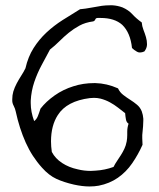

<svg xmlns="http://www.w3.org/2000/svg" viewBox="-20 -669 590 711"><path d="M514.6 -478.5Q505.9 -474.6 498 -474.6Q492.2 -474.6 487.3 -477.5Q476.6 -483.4 468.8 -491.2Q462.9 -547.9 432.6 -577.1Q404.3 -602.5 352.5 -602.5H341.8Q335 -602.5 333 -597.2Q331.1 -591.8 325.2 -589.8Q295.9 -585.9 274.4 -574.2Q252.9 -562.5 234.9 -547.9Q216.8 -533.2 200.2 -516.6Q183.6 -500 165 -485.4Q150.4 -458 134.3 -428.2Q118.2 -398.4 106.9 -365.2Q95.7 -332 93.8 -295.9V-287.1Q93.8 -254.9 106.4 -220.7Q115.2 -226.6 120.1 -238.8Q125 -251 129.9 -266.6Q150.4 -293 182.1 -315.4Q213.9 -337.9 252 -349.6Q288.1 -361.3 329.1 -361.3H333Q375 -360.4 417 -341.8Q423.8 -327.1 436.5 -317.4Q449.2 -307.6 462.4 -299.3Q475.6 -291 487.3 -281.2Q499 -271.5 504.9 -256.8Q509.8 -243.2 510.7 -229.5V-222.7Q510.7 -211.9 509.8 -201.2Q507.8 -185.5 506.8 -168.9V-157.2Q506.8 -145.5 507.8 -132.8Q491.2 -95.7 469.2 -64Q447.3 -32.2 416.5 -10.7Q385.7 10.7 345.7 18.6Q330.1 21.5 311.5 21.5Q285.2 21.5 253.9 14.6Q215.8 5.9 188.5 -6.8Q161.1 -19.5 135.7 -47.9Q98.6 -88.9 75.2 -141.1Q51.8 -193.4 38.1 -256.8Q36.1 -266.6 30.8 -276.9Q25.4 -287.1 25.4 -295.9V-301.8Q25.4 -316.4 29.3 -330.1Q34.2 -345.7 42 -360.4Q49.8 -375 58.6 -388.7Q67.4 -402.3 74.2 -416Q84 -459 104.5 -491.2Q125 -523.4 152.3 -548.8Q179.7 -574.2 211.9 -594.7Q244.1 -615.2 276.4 -634.8Q296.9 -636.7 317.4 -640.6Q337.9 -644.5 357.4 -647.5Q372.1 -649.4 386.7 -649.4H396.5Q415 -648.4 433.6 -641.6Q456.1 -631.8 470.2 -616.2Q484.4 -600.6 504.9 -585.9Q505.9 -572.3 511.2 -558.6Q516.6 -544.9 520.5 -531.7Q524.4 -518.6 524.4 -504.9Q524.4 -491.2 514.6 -478.5ZM456.1 -210.9Q448.2 -215.8 446.3 -227.1Q444.3 -238.3 443.4 -250Q430.7 -259.8 417 -270.5Q403.3 -281.2 387.2 -290Q371.1 -298.8 352.5 -303.7Q340.8 -306.6 328.1 -306.6Q320.3 -306.6 312.5 -305.7Q227.5 -294.9 194.3 -243.2Q168.9 -204.1 168.9 -145.5Q168.9 -127 171.9 -106.4Q184.6 -82 210 -65.4Q235.4 -48.8 267.6 -42Q291 -36.1 316.4 -36.1Q325.2 -36.1 334 -37.1Q368.2 -39.1 400.4 -50.8Q406.2 -62.5 413.6 -73.2Q420.9 -84 427.7 -94.7Q434.6 -105.5 440.4 -117.7Q446.3 -129.9 449.2 -145.5Q451.2 -157.2 451.2 -168.9V-181.6Q451.2 -196.3 456.1 -210.9Z"/></svg>

Font: Crafty Girls
Style: Regular
Weight: 400
Designer: Crystal Kluge
Foundry: Font Diner, Inc DBA Tart Workshop
Version: Version 1.000